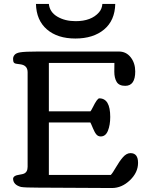

<svg xmlns="http://www.w3.org/2000/svg" viewBox="-20 -945 742 967"><path d="M560.5 -925.3Q558.6 -841.8 504.2 -796.4Q449.7 -751 359.6 -751Q269.5 -751 216.3 -796.9Q163.1 -842.8 161.1 -925.3H226.1Q230 -884.3 268.6 -861.3Q307.1 -838.4 360.8 -838.4Q439.9 -838.4 478.5 -882.8Q493.7 -899.9 495.6 -925.3ZM637.2 -173.8Q675.3 -173.8 675.3 -125Q675.3 -76.2 634.3 -37.1Q593.3 2 543.5 2L171.9 0Q104.5 0 85.9 -3.4Q47.4 -13.7 45.9 -43.9Q45.9 -61 79.1 -65.4Q94.7 -67.9 100.1 -70.3Q119.1 -78.1 119.1 -105V-581.1Q119.1 -616.2 82.5 -621.1Q75.7 -622.1 69.8 -622.8Q64 -623.5 60.1 -624.3Q56.2 -625 54.7 -626Q53.2 -627 51 -628.7Q48.8 -630.4 47.9 -632.8Q45.9 -639.2 45.9 -649.4Q45.9 -659.7 53.5 -668.7Q61 -677.7 80.1 -681.2Q104.5 -685.5 171.9 -685.5H578.6Q615.7 -685.5 638.4 -656.2Q661.1 -627 661.1 -585Q661.1 -512.7 610.8 -512.7Q579.6 -512.7 567.6 -532.5Q555.7 -552.2 555.7 -584.2Q555.7 -616.2 556.2 -627.9H226.1V-384.3H435.5Q439 -387.7 447.3 -404.3Q469.7 -449.7 480 -449.7Q535.2 -449.7 535.2 -356Q535.2 -315.9 523.7 -286.9Q512.2 -257.8 487.3 -257.8Q474.1 -257.8 465.6 -267.6Q457 -277.3 448 -299.3Q439 -321.3 435.1 -328.1H226.1V-64H538.1Q546.9 -72.8 564 -102.5Q581.1 -132.3 599.1 -153.1Q617.2 -173.8 637.2 -173.8Z"/></svg>

Font: Corben
Style: Regular
Weight: 400
Designer: vernon adams
Foundry: vernon adams
Version: Version 1.101